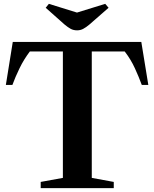

<svg xmlns="http://www.w3.org/2000/svg" viewBox="-20 -980 803 1000"><path d="M192 0V-32.5L307.5 -53.5V-712H135.5Q104 -670.5 81.8 -624.5Q59.5 -578.5 44.5 -537.5H10.5L46.5 -761.5H716L752.5 -537.5H718.5Q703.5 -578.5 682.5 -624.5Q661.5 -670.5 629.5 -712H458V-53.5L572.5 -32.5V0ZM382 -822Q362.5 -822 348.2 -829.8Q334 -837.5 316 -852.5L218 -939.5L234.5 -960L381 -914.5L528 -960L545.5 -939.5L446 -852.5Q427.5 -837 413 -829.5Q398.5 -822 382 -822Z"/></svg>

Font: Libre Caslon Text SemiBold
Style: Regular
Weight: 600
Designer: Pablo Impallari, Rodrigo Fuenzalida, Katja Schimmel
Foundry: Pablo Impallari, Rodrigo Fuenzalida
Version: Version 2.000